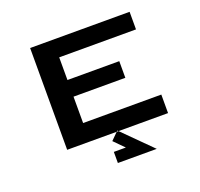

<svg xmlns="http://www.w3.org/2000/svg" viewBox="-120 -671 992 952"><g transform="rotate(-20 376.0 -194.5)"><path d="M409.2 88.9H345.7V147.5H550.8L397.9 -4.9L356.9 36.1ZM664.1 0H131.8V-537.1H656.7V-444.3H251.5V-324.7H524.9V-236.8H251.5V-97.7H664.1Z"/></g></svg>

Font: Squarish Sans CT
Style: Regular
Weight: 400
Version: Version 0.9